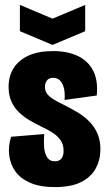

<svg xmlns="http://www.w3.org/2000/svg" viewBox="-20 -749 440 782"><path d="M203 13Q143 13 103 -4.5Q63 -22 42.5 -51Q22 -80 17.5 -116.5Q13 -153 25 -192L160 -203Q158 -177 159.5 -151.5Q161 -126 171.5 -109Q182 -92 204 -92Q221 -92 230 -103Q239 -114 239 -135Q239 -161 226 -179Q213 -197 192 -210Q171 -223 145 -235Q123 -246 100.5 -259Q78 -272 58.5 -290.5Q39 -309 27 -334.5Q15 -360 15 -395Q15 -439 35.5 -471.5Q56 -504 96 -522.5Q136 -541 196 -541Q255 -541 297 -521Q339 -501 359.5 -461Q380 -421 374 -360L243 -342Q245 -367 241 -387Q237 -407 226 -419.5Q215 -432 196 -432Q179 -432 171 -421Q163 -410 163 -395Q163 -378 172.5 -366Q182 -354 199.5 -343.5Q217 -333 240 -322Q268 -308 295 -292Q322 -276 343 -255Q364 -234 376.5 -206Q389 -178 389 -141Q389 -99 370.5 -64Q352 -29 311.5 -8Q271 13 203 13ZM61 -729 194 -673 327 -729V-622L194 -566L61 -622Z"/></svg>

Font: Bricolage Grotesque 72pt Condensed ExtraBold
Style: Regular
Weight: 800
Width: 3
Designer: Mathieu Triay
Foundry: Atelier Triay
Version: Version 1.001;gftools[0.9.33.dev8+g029e19f]